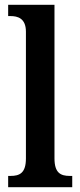

<svg xmlns="http://www.w3.org/2000/svg" viewBox="-20 -780 335 800"><path d="M14 0H281V-47H271C233 -47 207 -59 207 -120V-760H14V-713H24C52 -713 88 -705 88 -648V-120C88 -59 62 -47 24 -47H14Z"/></svg>

Font: Noto Serif Devanagari Condensed SemiBold
Style: Regular
Weight: 600
Width: 3
Designer: Universal Thirst, Indian Type Foundry and the Monotype Design Team
Foundry: Monotype Imaging Inc.
Version: Version 2.004